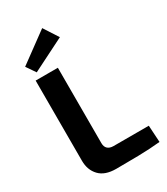

<svg xmlns="http://www.w3.org/2000/svg" viewBox="-227 -1038 990 1138"><g transform="rotate(-30 268.0 -469.0)"><path d="M220 -690V-174Q220 -149 234 -136Q248 -123 274 -123H515L522 -8Q451 -1 373.5 0.5Q296 2 220 2Q144 2 106 -38Q68 -78 68 -141V-690ZM257 -940 321 -841 98 -729 55 -792Z"/></g></svg>

Font: Exo 2
Style: Bold
Weight: 700
Designer: Natanael Gama
Foundry: Natanael Gama
Version: Version 2.010